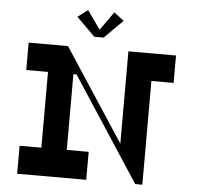

<svg xmlns="http://www.w3.org/2000/svg" viewBox="-59 -960 1045 1021"><g transform="rotate(5 463.5 -450.0)"><path d="M186.1 -566.1H321.8V-121.1H186.1ZM438.7 -149.4V0H70V-149.4ZM267.1 -700 364.1 -553.8H70V-700ZM602.5 -606.8H738.1V0H724.1L602.5 -185.9ZM856.7 -700V-553.8H602.5V-700ZM700.1 0 243.1 -700H280.1L738.1 0ZM461.4 -771.3H418.5L510.2 -900L563.4 -859.5L465 -761.5H414.9L316.6 -859.5L369.8 -900Z"/></g></svg>

Font: Space Cowgirl
Style: Regular
Weight: 400
Designer: Valery Marier
Foundry: Valery Marier
Version: Version 1.000